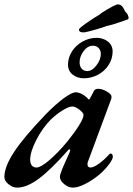

<svg xmlns="http://www.w3.org/2000/svg" viewBox="-38 -844 608 878"><path d="M-18 -34Q-18 -82 27 -150Q72 -218 171 -321Q217 -368 254 -395Q291 -422 309 -422Q319 -422 332.5 -416Q346 -410 358 -399Q367 -389 368 -389Q370 -389 371 -390Q372 -391 374 -395Q379 -405 384.5 -414.5Q390 -424 390 -426Q392 -431 397.5 -434.5Q403 -438 410 -438Q429 -438 450.5 -425.5Q472 -413 472 -402Q472 -393 469 -387L365 -107Q362 -100 362 -93Q362 -78 376 -78Q390 -78 414.5 -95.5Q439 -113 461 -138Q465 -142 467 -142Q472 -142 475 -138Q478 -134 478 -127Q478 -116 460.5 -92.5Q443 -69 418 -47Q384 -19 351 -2.5Q318 14 295 14Q275 14 255.5 -2Q236 -18 236 -35Q236 -45 242 -58Q241 -61 281 -149Q283 -155 283 -156Q283 -160 280.5 -161Q278 -162 275 -159Q194 -67 139 -26.5Q84 14 40 14Q20 14 1 -1.5Q-18 -17 -18 -34ZM270 -197Q304 -239 324 -271.5Q344 -304 344 -319Q344 -327 326 -342Q306 -357 293 -357Q277 -357 248.5 -339.5Q220 -322 195 -298Q157 -260 128.5 -205Q100 -150 100 -113Q100 -97 107.5 -87.5Q115 -78 129 -78Q148 -78 187 -111Q226 -144 270 -197ZM273 -548Q273 -581 291.5 -609.5Q310 -638 340.5 -654.5Q371 -671 403 -671Q434 -671 455.5 -654Q477 -637 477 -609Q477 -575 458.5 -546.5Q440 -518 409.5 -502Q379 -486 346 -486Q315 -486 294 -503Q273 -520 273 -548ZM423 -597Q423 -614 413 -624.5Q403 -635 387 -635Q363 -635 344.5 -610.5Q326 -586 326 -559Q326 -541 335.5 -530Q345 -519 361 -519Q383 -519 403 -545Q423 -571 423 -597ZM343 -696Q330 -696 326 -701Q325 -702 324 -703.5Q323 -705 323 -707Q323 -712 330 -718Q369 -749 417 -777Q425 -785 454 -802Q483 -819 498 -824Q517 -825 526 -807.5Q535 -790 536 -789Q543 -785 547.5 -773Q552 -761 548 -756L526 -748Q476 -730 449 -725Q438 -720 403.5 -710Q369 -700 349 -696Z"/></svg>

Font: EB Garamond SemiBold
Style: Italic
Weight: 600
Italic angle: -17.2°
Designer: Georg Duffner and Octavio Pardo
Foundry: Georg Duffner
Version: Version 1.000